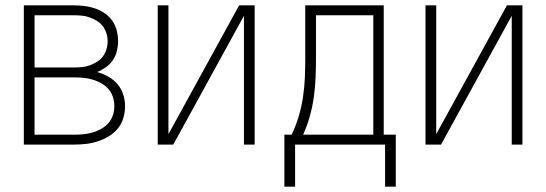

<svg xmlns="http://www.w3.org/2000/svg" viewBox="-20 -540 2040 717"><path d="M69 0V-520H256Q276 -520 296 -517.5Q316 -515 335 -508.5Q354 -502 371 -490.5Q388 -479 399.5 -462.5Q411 -446 416 -426Q421 -406 421 -386Q421 -368 416.5 -349.5Q412 -331 401.5 -315.5Q391 -300 375.5 -289Q360 -278 343 -271Q364 -265 384 -254Q404 -243 418.5 -226Q433 -209 440 -187.5Q447 -166 447 -143Q447 -121 440.5 -99Q434 -77 419.5 -59.5Q405 -42 385.5 -30.5Q366 -19 344.5 -12Q323 -5 300.5 -2.5Q278 0 256 0ZM109 -288H256Q271 -288 286 -289.5Q301 -291 315 -296Q329 -301 342 -309Q355 -317 364 -329Q373 -341 377.5 -356Q382 -371 382 -386Q382 -401 377.5 -415.5Q373 -430 364 -442Q355 -454 342 -462Q329 -470 315 -475Q301 -480 286 -481.5Q271 -483 256 -483H109ZM109 -37H256Q273 -37 290.5 -38.5Q308 -40 325 -45Q342 -50 357.5 -58.5Q373 -67 384.5 -80Q396 -93 401.5 -109.5Q407 -126 407 -144Q407 -161 401.5 -178Q396 -195 384.5 -208Q373 -221 357.5 -229.5Q342 -238 325 -243Q308 -248 290.5 -249.5Q273 -251 256 -251H109Z M569 0V-520H609V-39L873 -520H931V0H891V-481L627 0Z M1042 157V-37H1069Q1085 -70 1095.5 -105.5Q1106 -141 1111.5 -177.5Q1117 -214 1118.5 -251Q1120 -288 1120 -325V-520H1413V-37H1458V157H1418V0H1082V157ZM1112 -37H1374V-483H1160V-325Q1160 -288 1158.5 -251Q1157 -214 1152 -178Q1147 -142 1137 -106Q1127 -70 1112 -37Z M1569 0V-520H1609V-39L1873 -520H1931V0H1891V-481L1627 0Z"/></svg>

Font: Zed Sans Extralight
Style: Regular
Weight: 200
Designer: Belleve Invis
Foundry: Belleve Invis
Version: Version 1.0.0; ttfautohint (v1.8.4)